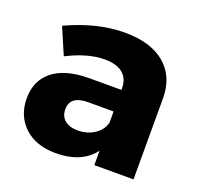

<svg xmlns="http://www.w3.org/2000/svg" viewBox="-102 -659 805 778"><g transform="rotate(20 300.0 -269.5)"><path d="M27 -161Q27 -238 80.5 -280.5Q134 -323 234 -324H376V-332Q376 -372 349.5 -394.5Q323 -417 271 -417Q198 -417 110 -372L61 -486Q192 -547 311 -547Q422 -547 483.5 -495.5Q545 -444 546 -352V0H377V-62Q324 8 212 8Q127 8 77 -39Q27 -86 27 -161ZM189 -173Q189 -143 209 -126Q229 -109 265 -109Q306 -109 337 -129.5Q368 -150 376 -183V-231H267Q189 -231 189 -173Z"/></g></svg>

Font: Trueno
Style: Bd
Weight: 700
Designer: Julieta Ulanovsky
Foundry: Julieta Ulanovsky
Version: Version 3.001b